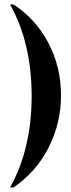

<svg xmlns="http://www.w3.org/2000/svg" viewBox="-20 -785 317 856"><path d="M40 50.8H24.9Q121.1 -121.6 121.1 -356.9Q121.1 -592.8 24.9 -765.1H40Q139.6 -700.7 195.8 -593.3Q252 -485.8 252 -359.9Q252 -234.4 195.8 -125.5Q139.6 -16.6 40 50.8Z"/></svg>

Font: Moniqa Black Paragraph
Style: Regular
Weight: 900
Designer: Rajesh Rajput
Foundry: Rajesh Rajput
Version: Version 1.000